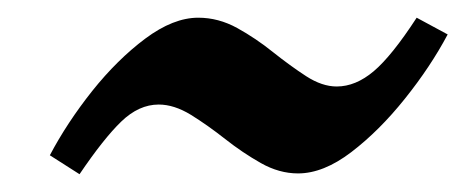

<svg xmlns="http://www.w3.org/2000/svg" viewBox="-20 -420 531 218"><path d="M488.3 -380.9Q468.8 -344.2 439.7 -307.9Q410.6 -271.5 378.9 -247.3Q347.2 -223.1 318.4 -223.1Q296.9 -223.1 276.1 -234.9Q255.4 -246.6 235.6 -262.2Q215.8 -277.8 196.8 -289.6Q177.7 -301.3 160.2 -301.3Q137.7 -301.3 117.7 -282Q97.7 -262.7 70.3 -222.2L36.6 -243.7Q56.2 -280.8 84.7 -316.7Q113.3 -352.5 145 -376.2Q176.8 -399.9 205.1 -399.9Q228 -399.9 249.3 -388.2Q270.5 -376.5 290 -360.8Q309.6 -345.2 327.6 -333.5Q345.7 -321.8 362.3 -321.8Q383.8 -321.8 404.3 -339.1Q424.8 -356.4 453.1 -399.9Z"/></svg>

Font: Gentium Book Plus
Style: Bold Italic
Weight: 700
Italic angle: -8°
Designer: Victor Gaultney, Annie Olsen, Iska Routamaa, Becca Hirsbrunner
Foundry: SIL International
Version: Version 6.101